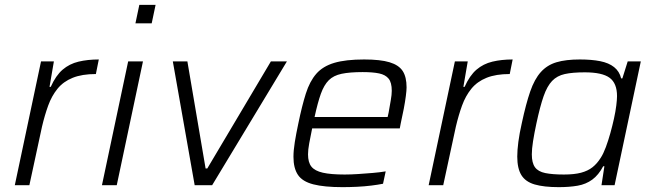

<svg xmlns="http://www.w3.org/2000/svg" viewBox="-20 -763 2683 791"><path d="M41 0 149 -510H202L184 -405H189Q210 -452 238 -476Q266 -500 303.5 -509Q341 -518 387 -518L375 -458Q318 -458 279.5 -442.5Q241 -427 217 -397.5Q193 -368 178.5 -328Q164 -288 153 -241L101 0Z M538 -667 554 -743H621L605 -667ZM400 0 508 -510H569L461 0Z M782 0 692 -510H752L827 -69H834L1096 -510H1162L854 0Z M1391 8Q1316 8 1271 -3.5Q1226 -15 1207.5 -42.5Q1189 -70 1189 -117Q1189 -143 1194.5 -177.5Q1200 -212 1209 -254Q1224 -327 1240 -377.5Q1256 -428 1283 -459Q1310 -490 1357 -504Q1404 -518 1480 -518Q1547 -518 1585 -506.5Q1623 -495 1639 -470.5Q1655 -446 1655 -403Q1655 -391 1652 -367.5Q1649 -344 1643.5 -315Q1638 -286 1631 -255L1627 -234H1266Q1259 -200 1254 -173Q1249 -146 1249 -127Q1249 -94 1263 -76.5Q1277 -59 1310 -51.5Q1343 -44 1400 -44Q1425 -44 1455.5 -46Q1486 -48 1515.5 -50.5Q1545 -53 1569 -57L1558 -6Q1538 -2 1510 1.5Q1482 5 1451 6.5Q1420 8 1391 8ZM1276 -281H1577L1581 -299Q1586 -328 1590 -350.5Q1594 -373 1594 -389Q1594 -423 1581 -439Q1568 -455 1542 -460.5Q1516 -466 1474 -466Q1421 -466 1387.5 -459Q1354 -452 1334.5 -432.5Q1315 -413 1302 -377Q1289 -341 1276 -281Z M1746 0 1854 -510H1907L1889 -405H1894Q1915 -452 1943 -476Q1971 -500 2008.5 -509Q2046 -518 2092 -518L2080 -458Q2023 -458 1984.5 -442.5Q1946 -427 1922 -397.5Q1898 -368 1883.5 -328Q1869 -288 1858 -241L1806 0Z M2282 8Q2221 8 2183 -3Q2145 -14 2128 -41.5Q2111 -69 2111 -118Q2111 -144 2115.5 -178.5Q2120 -213 2130 -257Q2147 -336 2164.5 -386.5Q2182 -437 2208 -466Q2234 -495 2272.5 -506.5Q2311 -518 2369 -518Q2417 -518 2452.5 -511Q2488 -504 2510 -486.5Q2532 -469 2539 -440H2544L2566 -510H2620L2512 0H2458L2470 -78H2465Q2446 -42 2420 -23Q2394 -4 2360 2Q2326 8 2282 8ZM2303 -44Q2346 -44 2374 -51.5Q2402 -59 2421 -74Q2440 -89 2455 -113Q2466 -130 2476 -157Q2486 -184 2494.5 -214.5Q2503 -245 2509.5 -274.5Q2516 -304 2519 -328.5Q2522 -353 2522 -367Q2522 -420 2491.5 -442.5Q2461 -465 2389 -465Q2339 -465 2307 -458Q2275 -451 2254.5 -429.5Q2234 -408 2219.5 -366.5Q2205 -325 2190 -255Q2181 -213 2176 -181Q2171 -149 2171 -127Q2171 -92 2184 -74Q2197 -56 2226.5 -50Q2256 -44 2303 -44Z"/></svg>

Font: Saira Thin Light
Style: Italic
Weight: 300
Italic angle: -12°
Version: Version 1.101